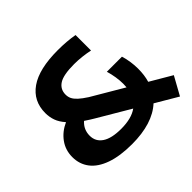

<svg xmlns="http://www.w3.org/2000/svg" viewBox="-167 -982 1223 1223"><g transform="rotate(-45 445.0 -370.0)"><path d="M821 10 671 -78.5Q624 -35 553.5 -13Q483 9 391 9Q283 9 209.5 -17Q136 -43 99.5 -90.5Q63 -138 63 -202Q63 -265 98 -313.2Q133 -361.5 192 -388Q163 -420.5 151.2 -453.2Q139.5 -486 139.5 -522Q139.5 -630.5 224.8 -690Q310 -749.5 479.5 -749.5Q559.5 -749.5 627.5 -737.5V-598Q597.5 -604.5 561.2 -608.8Q525 -613 490 -613Q393 -613 353.5 -587.5Q314 -562 314 -514Q314 -493 322.5 -475.8Q331 -458.5 351 -440Q371 -421.5 407.5 -398L621.5 -272Q623 -287 623 -303.5Q623 -332.5 617.8 -366Q612.5 -399.5 603 -431H739Q748.5 -400.5 753.2 -367.8Q758 -335 758 -304.5Q758 -246 744 -199.5L889.5 -114ZM556 -146.5 339 -274.5Q316.5 -287.5 279 -312.5Q237.5 -275.5 237.5 -220Q237.5 -167.5 281.2 -138.2Q325 -109 411 -109Q504.5 -109 556 -146.5Z"/></g></svg>

Font: Encode Sans Expanded
Style: Bold
Weight: 700
Width: 7
Designer: Multiple Designers
Foundry: Impallari Type
Version: Version 2.000